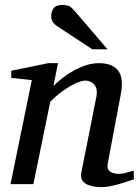

<svg xmlns="http://www.w3.org/2000/svg" viewBox="-20 -752 570 784"><path d="M526.9 -20Q511.7 -14.6 488.3 -7.1Q464.8 0.5 439.5 6.3Q414.1 12.2 393.1 12.2Q384.3 12.2 369.1 10.5Q354 8.8 339.4 2.9Q324.7 -2.9 316.4 -14.9Q308.1 -26.9 312 -46.9L373 -354Q378.4 -380.9 371.6 -395.8Q364.7 -410.6 352.5 -416.7Q340.3 -422.9 329.1 -422.9Q313 -422.9 287.4 -410.9Q261.7 -398.9 234.4 -379.2Q207 -359.4 185.1 -335.9L116.2 0H22.9L109.9 -424.8L25.9 -434.1V-462.9L176.8 -494.1H216.8L198.2 -400.9Q220.2 -423.3 250.7 -444.8Q281.2 -466.3 315.9 -480.2Q350.6 -494.1 383.8 -494.1Q439 -494.1 462.4 -463.9Q485.8 -433.6 473.1 -366.2L419.9 -84Q416.5 -64.9 425 -55.9Q433.6 -46.9 445.3 -44.4Q457 -42 462.9 -42Q476.6 -42 492.7 -45.9Q508.8 -49.8 525.9 -55.2ZM418.9 -550.8H356.9L211.9 -646Q201.7 -652.8 195.3 -662.8Q189 -672.9 189 -688Q189 -703.1 198.5 -717.5Q208 -731.9 233.9 -731.9Q255.4 -731.9 265.6 -724.9Q275.9 -717.8 285.2 -707Z"/></svg>

Font: Charis
Style: Italic
Weight: 400
Italic angle: -11°
Designer: Walt Agee, Miriam Martin, Annie Olsen, Victor Gaultney, Lorna Priest, Alan Ward, Bob Hallissy, Martin Hosken, Sharon Cor
Foundry: SIL Global
Version: Version 7.000